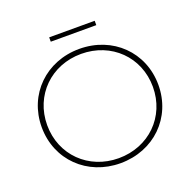

<svg xmlns="http://www.w3.org/2000/svg" viewBox="-143 -971 1122 1118"><g transform="rotate(-20 418.5 -411.5)"><path d="M277 -800H559V-827H277ZM418 4C625 4 780 -147 780 -350C780 -553 625 -704 418 -704C212 -704 57 -553 57 -350C57 -147 212 4 418 4ZM418 -27C232 -27 91 -165 91 -350C91 -535 232 -673 418 -673C605 -673 746 -535 746 -350C746 -165 605 -27 418 -27Z"/></g></svg>

Font: Talent ExtraLight
Style: Regular
Weight: 200
Designer: Mike Powis
Version: Version 1.001;hotconv 1.0.109;makeotfexe 2.5.65596